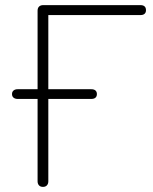

<svg xmlns="http://www.w3.org/2000/svg" viewBox="-20 -725 598 751"><path d="M148 6Q138 6 132.5 0Q127 -6 127 -16V-338H49Q39 -338 33 -343Q27 -348 27 -357Q27 -366 33 -371Q39 -376 49 -376H127V-683Q127 -694 133 -699.5Q139 -705 149 -705H529Q540 -705 545.5 -700Q551 -695 551 -685Q551 -676 545.5 -671Q540 -666 529 -666H169V-376H337Q348 -376 353.5 -371Q359 -366 359 -357Q359 -348 353.5 -343Q348 -338 337 -338H169V-16Q169 -6 163.5 0Q158 6 148 6Z"/></svg>

Font: Nunito ExtraLight
Style: Regular
Weight: 200
Designer: Vernon Adams
Foundry: Vernon Adams
Version: Version 3.602